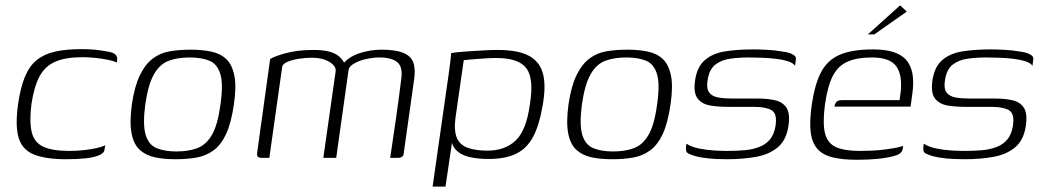

<svg xmlns="http://www.w3.org/2000/svg" viewBox="-20 -588 3880 715"><path d="M226 5Q152 5 108 -12Q64 -29 50 -73Q36 -117 47 -198Q56 -262 73 -302.5Q90 -343 117.5 -365Q145 -387 186 -396Q227 -405 284 -405Q310 -405 332 -403Q354 -401 381 -396Q395 -394 403.5 -389.5Q412 -385 415 -377Q418 -369 415 -355Q404 -361 381.5 -365.5Q359 -370 333.5 -372.5Q308 -375 287 -375Q225 -375 186.5 -358.5Q148 -342 127.5 -304Q107 -266 97 -200Q89 -135 98 -96.5Q107 -58 140.5 -42Q174 -26 238 -26Q268 -26 293.5 -29Q319 -32 339.5 -36.5Q360 -41 372 -47L369 -30Q368 -18 349.5 -10Q331 -2 299.5 1.5Q268 5 226 5Z M633 5Q591 5 557.5 -2Q524 -9 501 -29.5Q478 -50 470 -91Q462 -132 471 -199Q481 -267 501 -308Q521 -349 549 -370Q577 -391 612.5 -397Q648 -403 690 -403Q732 -403 766 -396Q800 -389 822 -368.5Q844 -348 852.5 -307.5Q861 -267 851 -199Q841 -130 822 -89Q803 -48 774.5 -27.5Q746 -7 710.5 -1Q675 5 633 5ZM637 -24Q681 -24 714 -36Q747 -48 769 -85.5Q791 -123 801 -199Q812 -275 800.5 -312.5Q789 -350 759.5 -362Q730 -374 686 -374Q642 -374 609 -362Q576 -350 554 -312.5Q532 -275 521 -199Q511 -123 522.5 -85.5Q534 -48 564 -36Q594 -24 637 -24Z M957 0Q944 0 940 -4.5Q936 -9 938 -22L986 -368Q995 -374 1009 -379Q1023 -384 1042.5 -389.5Q1062 -395 1088 -398.5Q1114 -402 1148 -402Q1180 -402 1203.5 -396.5Q1227 -391 1242.5 -378Q1258 -365 1266 -345H1254Q1264 -360 1280 -371Q1296 -382 1316 -389Q1336 -396 1358 -399.5Q1380 -403 1400 -403Q1452 -403 1481 -391.5Q1510 -380 1519 -355.5Q1528 -331 1522 -291L1484 -21Q1484 -13 1481 -8.5Q1478 -4 1473 -2Q1468 0 1460 0H1433Q1444 -73 1454.5 -146Q1465 -219 1474 -292Q1481 -338 1460 -356Q1439 -374 1392 -374Q1371 -374 1345 -368.5Q1319 -363 1299.5 -352Q1280 -341 1278 -327L1232 0H1184L1230 -323Q1232 -342 1206.5 -357.5Q1181 -373 1142 -373Q1116 -373 1092 -369Q1068 -365 1051 -358Q1034 -351 1031 -340L983 0Z M1591 107 1651 -313Q1655 -341 1657.5 -362.5Q1660 -384 1660 -390Q1668 -392 1687.5 -394Q1707 -396 1732.5 -397.5Q1758 -399 1784.5 -400.5Q1811 -402 1834 -402Q1909 -402 1950 -380Q1991 -358 2002.5 -311.5Q2014 -265 2000 -191Q1988 -121 1965 -78Q1942 -35 1902 -15.5Q1862 4 1799 4Q1759 4 1727 -3.5Q1695 -11 1676.5 -31.5Q1658 -52 1659 -92L1670 -103L1639 107ZM1796 -27Q1860 -27 1900 -64.5Q1940 -102 1953 -198Q1969 -295 1940.5 -333.5Q1912 -372 1828 -372Q1812 -372 1787 -370.5Q1762 -369 1739 -367Q1716 -365 1707 -364L1676 -148Q1670 -99 1682 -73Q1694 -47 1723.5 -37Q1753 -27 1796 -27Z M2259 5Q2217 5 2183.5 -2Q2150 -9 2127 -29.5Q2104 -50 2096 -91Q2088 -132 2097 -199Q2107 -267 2127 -308Q2147 -349 2175 -370Q2203 -391 2238.5 -397Q2274 -403 2316 -403Q2358 -403 2392 -396Q2426 -389 2448 -368.5Q2470 -348 2478.5 -307.5Q2487 -267 2477 -199Q2467 -130 2448 -89Q2429 -48 2400.5 -27.5Q2372 -7 2336.5 -1Q2301 5 2259 5ZM2263 -24Q2307 -24 2340 -36Q2373 -48 2395 -85.5Q2417 -123 2427 -199Q2438 -275 2426.5 -312.5Q2415 -350 2385.5 -362Q2356 -374 2312 -374Q2268 -374 2235 -362Q2202 -350 2180 -312.5Q2158 -275 2147 -199Q2137 -123 2148.5 -85.5Q2160 -48 2190 -36Q2220 -24 2263 -24Z M2687 5Q2672 5 2647 4Q2622 3 2596 -1Q2570 -5 2551 -13Q2543 -16 2539 -19.5Q2535 -23 2534.5 -31Q2534 -39 2536 -53Q2554 -41 2583 -35Q2612 -29 2641 -27.5Q2670 -26 2688 -26Q2722 -26 2752 -28.5Q2782 -31 2807 -40.5Q2832 -50 2847.5 -69Q2863 -88 2868 -119Q2875 -165 2853.5 -177.5Q2832 -190 2790 -190H2693Q2659 -190 2628 -194.5Q2597 -199 2579.5 -219Q2562 -239 2568 -286Q2575 -338 2604 -363.5Q2633 -389 2679 -396.5Q2725 -404 2784 -404Q2806 -404 2836.5 -402.5Q2867 -401 2894 -396Q2912 -394 2923.5 -389.5Q2935 -385 2940.5 -379Q2946 -373 2943 -361L2941 -343Q2933 -354 2914 -360Q2895 -366 2870 -369Q2845 -372 2818 -373Q2791 -374 2768 -374Q2733 -374 2700 -369.5Q2667 -365 2644 -347.5Q2621 -330 2615 -289Q2610 -258 2621 -243.5Q2632 -229 2654.5 -225Q2677 -221 2706 -221H2802Q2839 -221 2867 -214.5Q2895 -208 2909 -186.5Q2923 -165 2916 -118Q2908 -66 2876.5 -39.5Q2845 -13 2796 -4Q2747 5 2687 5Z M3172 7Q3117 7 3080.5 -2Q3044 -11 3024 -33.5Q3004 -56 2999 -96Q2994 -136 3003 -198Q3014 -274 3037.5 -319Q3061 -364 3107 -384Q3153 -404 3232 -404Q3321 -404 3355 -364.5Q3389 -325 3378 -243L3371 -191H3087Q3089 -201 3094.5 -208Q3100 -215 3114 -215H3330L3334 -245Q3341 -310 3317 -342Q3293 -374 3227 -374Q3172 -374 3136.5 -358.5Q3101 -343 3081.5 -305.5Q3062 -268 3052 -198Q3043 -128 3052.5 -91Q3062 -54 3093.5 -40Q3125 -26 3182 -26Q3202 -26 3225.5 -27Q3249 -28 3273 -31Q3297 -34 3315.5 -37.5Q3334 -41 3343 -45L3342 -35Q3341 -27 3334.5 -19.5Q3328 -12 3309 -7Q3284 0 3249 3.5Q3214 7 3172 7ZM3212 -460 3332 -568 3357 -545 3236 -460Z M3571 5Q3556 5 3531 4Q3506 3 3480 -1Q3454 -5 3435 -13Q3427 -16 3423 -19.5Q3419 -23 3418.5 -31Q3418 -39 3420 -53Q3438 -41 3467 -35Q3496 -29 3525 -27.5Q3554 -26 3572 -26Q3606 -26 3636 -28.5Q3666 -31 3691 -40.5Q3716 -50 3731.5 -69Q3747 -88 3752 -119Q3759 -165 3737.5 -177.5Q3716 -190 3674 -190H3577Q3543 -190 3512 -194.5Q3481 -199 3463.5 -219Q3446 -239 3452 -286Q3459 -338 3488 -363.5Q3517 -389 3563 -396.5Q3609 -404 3668 -404Q3690 -404 3720.5 -402.5Q3751 -401 3778 -396Q3796 -394 3807.5 -389.5Q3819 -385 3824.5 -379Q3830 -373 3827 -361L3825 -343Q3817 -354 3798 -360Q3779 -366 3754 -369Q3729 -372 3702 -373Q3675 -374 3652 -374Q3617 -374 3584 -369.5Q3551 -365 3528 -347.5Q3505 -330 3499 -289Q3494 -258 3505 -243.5Q3516 -229 3538.5 -225Q3561 -221 3590 -221H3686Q3723 -221 3751 -214.5Q3779 -208 3793 -186.5Q3807 -165 3800 -118Q3792 -66 3760.5 -39.5Q3729 -13 3680 -4Q3631 5 3571 5Z"/></svg>

Font: Genos Thin Light
Style: Italic
Weight: 300
Italic angle: -8°
Version: Version 1.010